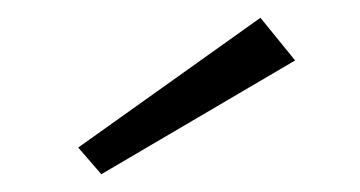

<svg xmlns="http://www.w3.org/2000/svg" viewBox="-20 -738 405 216"><path d="M312 -670 273 -718 68 -572 94 -542Z"/></svg>

Font: Exo 2 Light Expanded
Style: Regular
Weight: 300
Width: 7
Designer: Natanael Gama
Version: Version 1.001;PS 001.001;hotconv 1.0.70;makeotf.lib2.5.58329